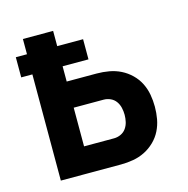

<svg xmlns="http://www.w3.org/2000/svg" viewBox="-83 -600 667 681"><g transform="rotate(-15 250.0 -260.0)"><path d="M59 0V-390H18V-464H59V-520H170V-464H265V-390H170V-334H280Q303 -334 325.5 -330Q348 -326 368 -316Q388 -306 404.5 -290Q421 -274 431 -254Q441 -234 445 -212Q449 -190 449 -167Q449 -144 445 -122Q441 -100 431 -80Q421 -60 404.5 -44Q388 -28 368 -18Q348 -8 325.5 -4Q303 0 280 0ZM170 -96H280Q293 -96 305 -101.5Q317 -107 324.5 -117.5Q332 -128 335 -141Q338 -154 338 -167Q338 -180 335 -193Q332 -206 324.5 -216.5Q317 -227 305 -232.5Q293 -238 280 -238H170Z"/></g></svg>

Font: Iosevka
Style: Bold
Weight: 700
Monospace: yes
Designer: Belleve Invis
Foundry: Belleve Invis
Version: Version 32.5.0; ttfautohint (v1.8.4)